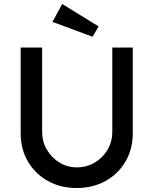

<svg xmlns="http://www.w3.org/2000/svg" viewBox="-20 -940 780 966"><path d="M84 -269V-701H192V-278Q192 -227 216 -186.5Q240 -146 279.5 -122Q319 -98 366 -98Q416 -98 456.5 -122Q497 -146 521 -186.5Q545 -227 545 -278V-701H648V-269Q648 -190 611.5 -127.5Q575 -65 511 -29.5Q447 6 366 6Q285 6 221 -29.5Q157 -65 120.5 -127.5Q84 -190 84 -269ZM446 -755 244 -830 293 -920 476 -807Z"/></svg>

Font: Our Lexend
Style: Regular
Weight: 400
Designer: Bonnie Shaver-Troup, Thomas Jockin
Foundry: Lexend
Version: Version 1.007